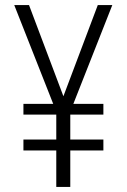

<svg xmlns="http://www.w3.org/2000/svg" viewBox="-20 -734 499 754"><path d="M229 -356 364 -714H421L268 -326H386V-284H256V-186H386V-143H256V0H201V-143H72V-186H201V-284H72V-326H189L36 -714H94Z"/></svg>

Font: Noto Sans Sinhala Condensed Light
Style: Regular
Weight: 300
Width: 3
Designer: Jelle Bosma - Monotype Design Team
Foundry: Monotype Imaging Inc.
Version: Version 2.006; ttfautohint (v1.8.4.7-5d5b)